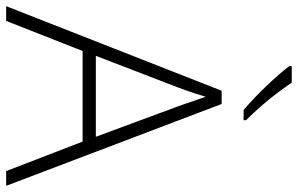

<svg xmlns="http://www.w3.org/2000/svg" viewBox="-196 -794 989 638"><g transform="rotate(90 299.0 -474.5)"><path d="M548 0 450 -254H149L49 0H0L281 -716H325L597 0ZM334 -568Q330 -579 324.5 -594.5Q319 -610 313 -628.5Q307 -647 301 -663Q296 -646 290.5 -629Q285 -612 279.5 -596.5Q274 -581 269 -568L165 -298H434ZM254 -949Q268 -928 289.5 -899.5Q311 -871 335 -844Q359 -817 379 -797V-789H345Q326 -805 305.5 -824.5Q285 -844 265 -865Q245 -886 228 -905.5Q211 -925 199 -941V-949Z"/></g></svg>

Font: Noto Sans Oriya ExtraLight
Style: Regular
Weight: 250
Version: Version 2.003